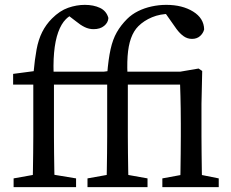

<svg xmlns="http://www.w3.org/2000/svg" viewBox="-20 -770 951 790"><path d="M36 0V-36L148 -56H172L293 -36V0ZM114 0Q115 -35 115.5 -70Q116 -105 116.5 -140Q117 -175 117 -210V-422H34V-466L148 -481L117 -465L118 -471Q123 -526 130.5 -566.5Q138 -607 153.5 -638Q169 -669 194 -694Q226 -726 260.5 -738Q295 -750 329 -750Q365 -750 391.5 -737.5Q418 -725 426 -696Q425 -677 408.5 -663.5Q392 -650 365 -650Q346 -650 328.5 -658.5Q311 -667 293 -682L246 -718V-727H318V-721Q296 -717 280.5 -711Q265 -705 251 -691Q232 -672 219.5 -637.5Q207 -603 202.5 -553Q198 -503 202 -435V-210Q202 -175 202.5 -140Q203 -105 203.5 -70Q204 -35 205 0ZM159 -422V-475H456V-422ZM340 0V-36L452 -56H475L587 -36V0ZM418 0Q419 -35 419.5 -70Q420 -105 420.5 -140Q421 -175 421 -210V-422H338V-466L452 -481L421 -465Q426 -527 435 -567.5Q444 -608 460.5 -637Q477 -666 503 -692Q522 -711 548 -724Q574 -737 604 -743.5Q634 -750 664 -750Q730 -750 774.5 -722.5Q819 -695 820 -649Q816 -633 803 -621.5Q790 -610 770 -610Q751 -610 735.5 -621Q720 -632 706 -651L656 -722V-730H680V-713Q639 -713 605.5 -699Q572 -685 549 -662Q530 -643 519 -612.5Q508 -582 505 -538.5Q502 -495 506 -435V-210Q506 -175 506.5 -140Q507 -105 507.5 -70Q508 -35 509 0ZM648 0V-36L757 -56H780L880 -36V0ZM721 0Q722 -23 722.5 -60.5Q723 -98 723.5 -138.5Q724 -179 724 -210V-261Q724 -296 723.5 -322.5Q723 -349 722.5 -373Q722 -397 721 -422H463V-475H721L797 -488L812 -478L809 -342V-210Q809 -179 809.5 -138.5Q810 -98 810.5 -60.5Q811 -23 812 0Z"/></svg>

Font: Source Serif 4 Variable
Style: Regular
Weight: 400
Designer: Frank Grießhammer
Foundry: Adobe
Version: Version 4.005;hotconv 1.1.0;makeotfexe 2.6.0